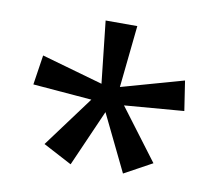

<svg xmlns="http://www.w3.org/2000/svg" viewBox="-58 -828 667 585"><g transform="rotate(10 275.5 -535.0)"><path d="M322 -760 302 -568 494 -622 508 -530 324 -515 443 -357 357 -310 272 -485 195 -310 106 -357 223 -515 41 -530 55 -622 245 -568 224 -760Z"/></g></svg>

Font: Noto Sans Lydian
Style: Regular
Weight: 400
Designer: Monotype Design Team
Foundry: Monotype Imaging Inc.
Version: Version 2.002; ttfautohint (v1.8.4.7-5d5b)